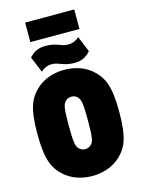

<svg xmlns="http://www.w3.org/2000/svg" viewBox="-155 -1166 937 1265"><g transform="rotate(-15 313.5 -533.5)"><path d="M313 12C380 12 456 -8 511 -63C560 -112 593 -169 593 -350C593 -531 560 -588 511 -637C456 -692 380 -712 314 -712C247 -712 171 -692 116 -637C67 -588 34 -531 34 -350C34 -169 67 -112 116 -63C171 -8 247 12 313 12ZM313 -171C296 -171 280 -178 269 -192C255 -209 248 -229 248 -350C248 -471 255 -491 269 -508C280 -522 296 -529 314 -529C331 -529 347 -522 358 -508C372 -491 379 -471 379 -350C379 -229 372 -209 358 -192C347 -178 331 -171 313 -171ZM124 -846 169 -738C185 -754 211 -769 244 -769C295 -769 313 -738 392 -738C438 -738 472 -752 503 -789L459 -896C442 -880 416 -866 383 -866C333 -866 314 -896 236 -896C189 -896 155 -882 124 -846ZM146 -946H481V-1079H146Z"/></g></svg>

Font: Finlandica Black
Style: Regular
Weight: 900
Designer: Niklas Ekholm, Juho Hiilivirta, Jaakko Suomalainen
Foundry: Helsinki Type Studio
Version: Version 2.000;Glyphs 3.2 (3202)